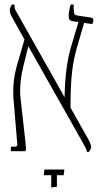

<svg xmlns="http://www.w3.org/2000/svg" viewBox="-20 -667 450 847"><path d="M28 0H92C96 -10 95 -12 92 -43L71 -230C65 -279 72 -330 84 -379L105 -463L350 -29C357 -16 363 -9 363 3H372C377 -3 382 -11 382 -18C382 -31 372 -48 361 -68L291 -192C291 -334 301 -392 320 -459L351 -566L387 -561C390 -566 392 -571 392 -579C392 -585 387 -589 378 -590L325 -598C309 -600 305 -604 305 -629V-647H292C286 -628 283 -612 283 -595C283 -581 288 -575 303 -573L326 -570L293 -459C277 -406 266 -328 265 -238L54 -612C49 -622 44 -627 44 -638V-647H32C27 -638 23 -629 23 -621C23 -611 27 -602 36 -586L88 -493L55 -379C39 -323 36 -272 40 -225L56 -35C57 -23 55 -20 44 -20H28ZM206 160 231 157V106H261L264 81H176L173 106H206Z"/></svg>

Font: Noto Serif Hebrew ExtraCondensed Thin
Style: Regular
Weight: 100
Width: 2
Designer: Monotype Design Team
Foundry: Monotype Imaging Inc.
Version: Version 2.004